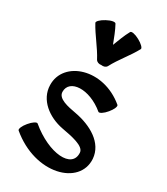

<svg xmlns="http://www.w3.org/2000/svg" viewBox="-235 -1037 1033 1185"><g transform="rotate(30 282.0 -444.0)"><path d="M319 -679C354 -746 406 -804 442 -871C447 -880 426 -901 396 -917C365 -934 337 -939 332 -929C311 -891 296 -849 280 -808C264 -849 249 -891 228 -929C223 -939 195 -934 164 -917C134 -901 113 -880 118 -871C154 -804 206 -746 241 -679C248 -667 264 -661 280 -664C296 -661 312 -667 319 -679ZM40 -59C259 125 536 48 524 -136C516 -246 405 -307 291 -328C230 -339 156 -353 155 -401C153 -492 293 -502 409 -405C417 -399 442 -414 464 -441C486 -467 497 -494 489 -501C308 -653 63 -572 68 -399C70 -296 163 -225 269 -205C340 -192 433 -175 436 -130C444 -16 270 -29 120 -155C112 -162 87 -146 65 -119C43 -93 32 -66 40 -59Z"/></g></svg>

Font: Nupuram
Style: Bold
Weight: 700
Designer: Santhosh Thottingal (santhosh.thottingal@gmail.com)
Foundry: SMC
Version: Version 1.000